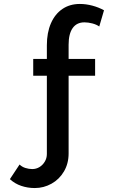

<svg xmlns="http://www.w3.org/2000/svg" viewBox="-20 -760 581 971"><path d="M156 191Q120 191 87.5 180Q55 169 30 146L79 72Q91 84 108.5 89.5Q126 95 143 95Q163 95 179.5 85Q196 75 206.5 57.5Q217 40 217 19V-377H148V-462H217V-531Q217 -595 237.5 -642Q258 -689 295.5 -714.5Q333 -740 384 -740Q415 -740 447 -731.5Q479 -723 506 -708L482 -626Q468 -636 447 -641.5Q426 -647 407 -647Q368 -647 347.5 -618Q327 -589 327 -534V-462H461V-377H327V16Q327 67 303.5 107Q280 147 240.5 169Q201 191 156 191Z"/></svg>

Font: Raleway Thin SemiBold
Style: Regular
Weight: 600
Version: Version 4.026